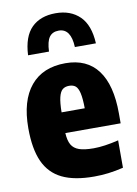

<svg xmlns="http://www.w3.org/2000/svg" viewBox="-90 -865 669 935"><g transform="rotate(-10 244.0 -398.0)"><path d="M470.5 -222.5H197Q199 -185 211 -164.2Q223 -143.5 249 -134.5Q275 -125.5 320.5 -125.5Q372.5 -125.5 444 -143V-7.5Q404.5 2 370.2 6.2Q336 10.5 299 10.5Q201 10.5 140.8 -19Q80.5 -48.5 52 -111.5Q23.5 -174.5 23.5 -277Q23.5 -412.5 83.5 -485Q143.5 -557.5 256 -557.5Q362 -557.5 416.2 -484.8Q470.5 -412 470.5 -271.5ZM196.5 -325H311Q310.5 -373.5 304.5 -399.8Q298.5 -426 286.8 -436Q275 -446 255 -446Q235 -446 222.5 -436Q210 -426 203.5 -399.5Q197 -373 196.5 -325ZM251.5 -805.5Q325 -805.5 370 -761.8Q415 -718 419.5 -627H315.5Q311.5 -719.5 251.5 -719.5Q220.5 -719.5 205 -698.2Q189.5 -677 187.5 -627H84Q88.5 -719 132 -762.2Q175.5 -805.5 251.5 -805.5Z"/></g></svg>

Font: Encode Sans Condensed ExtraBold
Style: Regular
Weight: 800
Width: 3
Designer: Multiple Designers
Foundry: Impallari Type
Version: Version 2.000